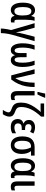

<svg xmlns="http://www.w3.org/2000/svg" viewBox="1666 -2490 1065 4436"><g transform="rotate(90 2198.0 -272.5)"><path d="M211 10Q132 10 87 -61Q42 -132 42 -268Q42 -406 88.5 -478Q135 -550 218 -550Q263 -550 294 -528.5Q325 -507 346 -464H351Q355 -484 362.5 -504.5Q370 -525 378 -540H461Q450 -505 443.5 -450.5Q437 -396 437 -339V-138Q437 -73 472 -73Q487 -73 500 -78V-1Q495 3 478.5 6.5Q462 10 451 10Q408 10 383 -9Q358 -28 347 -74H340Q320 -35 287.5 -12.5Q255 10 211 10ZM239 -73Q290 -73 314 -119.5Q338 -166 338 -260V-268Q338 -368 314.5 -416.5Q291 -465 237 -465Q188 -465 165.5 -414Q143 -363 143 -267Q143 -168 166 -120.5Q189 -73 239 -73Z M931 -540 784 -22Q773 19 764 65.5Q755 112 750 157.5Q745 203 745 240H639Q639 211 644 168.5Q649 126 657.5 81Q666 36 675 2L516 -540H621L685 -304Q697 -256 709 -205.5Q721 -155 725 -116H729Q733 -153 744 -202.5Q755 -252 767 -301L829 -540Z M1481 -540Q1506 -469 1517 -402.5Q1528 -336 1528 -261Q1528 -134 1487 -62Q1446 10 1371 10Q1282 10 1256 -84H1253Q1240 -38 1211.5 -14Q1183 10 1136 10Q1062 10 1021.5 -62.5Q981 -135 981 -261Q981 -337 992.5 -402Q1004 -467 1029 -540H1129Q1104 -474 1092 -406.5Q1080 -339 1080 -263Q1080 -78 1147 -78Q1179 -78 1193 -113Q1207 -148 1207 -217V-355H1302V-217Q1302 -145 1316 -111.5Q1330 -78 1362 -78Q1429 -78 1429 -262Q1429 -335 1417.5 -404Q1406 -473 1381 -540Z M1581 -540H1685L1759 -223Q1767 -190 1774 -156Q1781 -122 1784 -99H1788Q1844 -185 1867.5 -296Q1891 -407 1891 -540H1991Q1991 -434 1974 -342Q1957 -250 1919 -166Q1881 -82 1817 0H1722Z M2185 -540V-145Q2185 -108 2196 -91.5Q2207 -75 2231 -75Q2248 -75 2264.5 -79Q2281 -83 2293 -89V-9Q2257 10 2207 10Q2148 10 2116.5 -24.5Q2085 -59 2085 -144V-540ZM2104 -606V-619Q2109 -637 2117 -669.5Q2125 -702 2132 -734.5Q2139 -767 2142 -785H2238V-774Q2225 -738 2205 -691.5Q2185 -645 2163 -606Z M2675 43Q2675 80 2658.5 120.5Q2642 161 2620 194H2519Q2543 160 2560 123Q2577 86 2577 64Q2577 41 2560 24.5Q2543 8 2489 -11Q2441 -27 2410.5 -52.5Q2380 -78 2365.5 -119.5Q2351 -161 2351 -226Q2351 -312 2377.5 -387Q2404 -462 2452.5 -534.5Q2501 -607 2568 -684Q2554 -681 2528.5 -679.5Q2503 -678 2474 -678H2371V-760H2675V-691Q2558 -565 2505.5 -453.5Q2453 -342 2453 -233Q2453 -190 2462.5 -164Q2472 -138 2495.5 -121Q2519 -104 2561 -89Q2613 -71 2644 -41.5Q2675 -12 2675 43Z M2984 -320V-243H2938Q2882 -243 2857 -220.5Q2832 -198 2832 -155Q2832 -114 2857.5 -93.5Q2883 -73 2926 -73Q2962 -73 2997 -84Q3032 -95 3060 -112V-25Q3030 -7 2995 1.5Q2960 10 2912 10Q2819 10 2775 -34.5Q2731 -79 2731 -149Q2731 -203 2758.5 -236.5Q2786 -270 2833 -282V-287Q2752 -315 2752 -409Q2752 -474 2799 -512Q2846 -550 2921 -550Q2995 -550 3064 -512L3028 -436Q3004 -451 2978.5 -459.5Q2953 -468 2926 -468Q2888 -468 2868 -450Q2848 -432 2848 -400Q2848 -320 2947 -320Z M3537 -241Q3537 -125 3483.5 -57.5Q3430 10 3333 10Q3238 10 3185 -59Q3132 -128 3132 -256Q3132 -402 3194.5 -471Q3257 -540 3378 -540H3575V-457H3472Q3503 -417 3520 -363Q3537 -309 3537 -241ZM3233 -258Q3233 -167 3258 -120Q3283 -73 3334 -73Q3386 -73 3410.5 -119.5Q3435 -166 3435 -251Q3435 -364 3386 -457H3364Q3297 -457 3265 -410Q3233 -363 3233 -258Z M3806 10Q3727 10 3682 -61Q3637 -132 3637 -268Q3637 -406 3683.5 -478Q3730 -550 3813 -550Q3858 -550 3889 -528.5Q3920 -507 3941 -464H3946Q3950 -484 3957.5 -504.5Q3965 -525 3973 -540H4056Q4045 -505 4038.5 -450.5Q4032 -396 4032 -339V-138Q4032 -73 4067 -73Q4082 -73 4095 -78V-1Q4090 3 4073.5 6.5Q4057 10 4046 10Q4003 10 3978 -9Q3953 -28 3942 -74H3935Q3915 -35 3882.5 -12.5Q3850 10 3806 10ZM3834 -73Q3885 -73 3909 -119.5Q3933 -166 3933 -260V-268Q3933 -368 3909.5 -416.5Q3886 -465 3832 -465Q3783 -465 3760.5 -414Q3738 -363 3738 -267Q3738 -168 3761 -120.5Q3784 -73 3834 -73Z M4272 -540V-145Q4272 -108 4283 -91.5Q4294 -75 4318 -75Q4335 -75 4351.5 -79Q4368 -83 4380 -89V-9Q4344 10 4294 10Q4235 10 4203.5 -24.5Q4172 -59 4172 -144V-540Z"/></g></svg>

Font: Avrile Sans Condensed Medium
Style: Regular
Weight: 500
Width: 3
Designer: Monotype Design Team
Foundry: Monotype Imaging Inc.
Version: Version 2.001;September 10, 2019;FontCreator 11.5.0.2425 64-